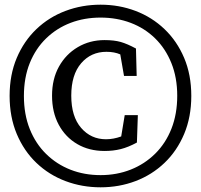

<svg xmlns="http://www.w3.org/2000/svg" viewBox="-20 -773 857 819"><path d="M426 -129Q360 -129 309.5 -158.5Q259 -188 230.5 -241Q202 -294 202 -365Q202 -436 231.5 -489Q261 -542 312 -572Q363 -602 426 -602Q467 -602 495 -594Q523 -586 560 -566L563 -449H509L493 -541Q468 -552 434 -552Q368 -552 326 -503Q284 -454 284 -365Q284 -276 326 -227.5Q368 -179 432 -179Q464 -179 497 -191L512 -282H568L564 -165Q527 -145 495 -137Q463 -129 426 -129ZM281 -49Q340 -26 409 -26Q478 -26 537.5 -49.5Q597 -73 642 -117.5Q687 -162 711.5 -224.5Q736 -287 736 -364.5Q736 -442 711 -504Q686 -566 641.5 -609.5Q597 -653 537.5 -675.5Q478 -698 409 -698Q340 -698 281 -675.5Q222 -653 177 -609.5Q132 -566 107 -504Q82 -442 82 -363.5Q82 -285 107 -222.5Q132 -160 177 -116Q222 -72 281 -49ZM51.5 -201.5Q21 -274 21 -364Q21 -454 51.5 -526Q82 -598 135.5 -649Q189 -700 259.5 -726.5Q330 -753 409 -753Q488 -753 558 -726.5Q628 -700 681.5 -649Q735 -598 765.5 -526Q796 -454 796 -364Q796 -274 765.5 -201.5Q735 -129 681.5 -78Q628 -27 558 -0.5Q488 26 409 26Q330 26 259.5 -0.5Q189 -27 135.5 -78Q82 -129 51.5 -201.5Z"/></svg>

Font: Early Summer Mincho Screen
Style: Regular
Weight: 400
Designer: GuiWonder
Version: Version 1.002